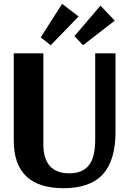

<svg xmlns="http://www.w3.org/2000/svg" viewBox="-20 -981 681 1011"><path d="M314.8 10Q184.3 10 118.3 -52.7Q52.4 -115.4 52.4 -241.7V-700H208.3V-221Q208.3 -145.3 242.5 -106.8Q276.8 -68.4 344.6 -68.4Q415.2 -68.4 448.2 -111.1Q481.3 -153.8 481.3 -245.4V-700H588.2V-286.6Q588.2 -136.2 521.4 -63.1Q454.5 10 314.8 10ZM417.3 -742.8 372 -791 509.1 -951.4 584.1 -872.3ZM247.1 -742.8 194.5 -784.3 307.1 -960.8 393.8 -894.2Z"/></svg>

Font: Sutasoma
Style: Regular
Weight: 400
Designer: Izhar Fathurrohim, Akbar Rohmanto, Arusyal Khofiqoini
Foundry: Kiwari Kolektiv
Version: Version 1.102